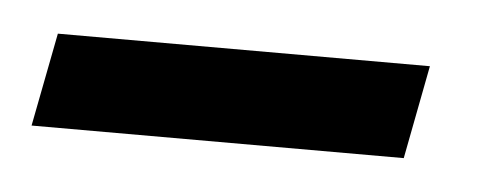

<svg xmlns="http://www.w3.org/2000/svg" viewBox="-38 -682 333 133"><g transform="rotate(5 128.5 -615.5)"><path d="M245 -582.5H-13.8L-1.2 -647.5H257.5Z"/></g></svg>

Font: Cambay
Style: Italic
Weight: 400
Italic angle: -11°
Designer: Pooja Saxena
Foundry: Pooja Saxena
Version: Version 1.019;PS 001.019;hotconv 1.0.70;makeotf.lib2.5.58329